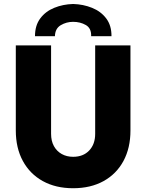

<svg xmlns="http://www.w3.org/2000/svg" viewBox="-20 -951 745 978"><path d="M352.5 7.8Q263.7 7.8 198 -28.6Q132.3 -64.9 96.4 -131.1Q60.5 -197.3 60.5 -286.1V-719.7H240.2V-269.5Q240.2 -232.9 254.6 -206.8Q269 -180.7 294.4 -166.5Q319.8 -152.3 352.5 -152.3Q403.8 -152.3 434.3 -184.3Q464.8 -216.3 464.8 -269.5V-719.7H644.5V-286.1Q644.5 -197.3 608.9 -131.1Q573.2 -64.9 507.6 -28.6Q441.9 7.8 352.5 7.8ZM352.5 -930.7Q404.3 -929.2 449 -911.1Q493.7 -893.1 521 -857.2Q548.3 -821.3 547.9 -766.6H444.3Q445.8 -807.1 417.2 -823.5Q388.7 -839.8 352.5 -839.8Q318.4 -839.8 289.6 -822.8Q260.7 -805.7 259.8 -766.6H158.2Q158.2 -821.3 185.1 -857.2Q211.9 -893.1 256.1 -911.1Q300.3 -929.2 352.5 -930.7Z"/></svg>

Font: Reddit Sans Black
Style: Regular
Weight: 900
Version: Version 1.014